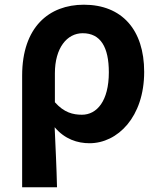

<svg xmlns="http://www.w3.org/2000/svg" viewBox="-20 -594 679 815"><path d="M74 201H222C220 114 216 37 212 -54C255 -3 309 14 360 14C479 14 592 -97 592 -289C592 -468 497 -574 336 -574C188 -574 74 -479 74 -273ZM328 -107C290 -107 252 -116 213 -160V-283C213 -390 264 -453 331 -453C407 -453 442 -394 442 -287C442 -165 391 -107 328 -107Z"/></svg>

Font: Noto Sans HK
Style: Bold
Weight: 700
Designer: Ryoko NISHIZUKA 西塚涼子 (kana, bopomofo & ideographs); Paul D. Hunt (Latin, Greek & Cyrillic); Sandoll Communications 산돌커뮤니
Foundry: Adobe
Version: Version 2.002;hotconv 1.0.116;makeotfexe 2.5.65601